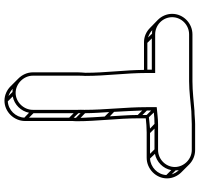

<svg xmlns="http://www.w3.org/2000/svg" viewBox="-37 -720 894 860"><g transform="rotate(90 410.0 -290.0)"><path d="M57 -614C57 -656 92 -690 134 -690H344C390 -690 439 -697 478 -700C497 -700 519 -702 536 -702H652C693 -702 728 -667 728 -626C728 -585 693 -551 652 -551H538C509 -551 486 -547 460 -545V-498C460 -405 472 -315 472 -221C471 -210 472 -200 472 -191V10C472 51 437 87 396 87C355 87 319 51 319 10V-191C319 -202 319 -213 320 -226C320 -319 307 -407 307 -498V-538H134C92 -538 57 -572 57 -614ZM764 -588C762 -549 729 -517 690 -515L669 -537C705 -544 735 -573 742 -610ZM761 -612 743 -630C743 -635 743 -639 742 -644C751 -635 757 -624 761 -612ZM669 -515H576L556 -535H649ZM556 -515C538 -514 522 -511 505 -510L484 -532C500 -534 517 -535 535 -535ZM495 -500V-481L475 -501V-520ZM495 -460C495 -418 499 -376 501 -335L481 -354C479 -396 476 -439 475 -480ZM502 -312C504 -276 507 -241 508 -204L487 -224C487 -261 484 -297 482 -332ZM508 -183C508 -180 507 -176 507 -173L487 -194V-204ZM507 -153V27L487 7V-173ZM507 48C505 87 473 120 434 122L412 100C449 93 478 63 485 27ZM410 119C398 115 387 109 378 100C383 101 387 101 392 101ZM148 -506C136 -510 124 -516 115 -525C120 -524 126 -524 131 -524ZM172 -503 152 -523H292V-503ZM510 -463V-496C530 -498 551 -500 573 -500H687C736 -500 779 -541 779 -591C779 -616 768 -639 752 -655L717 -690C700 -707 677 -717 652 -717H536C517 -717 495 -714 477 -714H476C436 -711 389 -705 344 -705H134C84 -705 42 -664 42 -614C42 -589 53 -566 69 -550L105 -515C122 -498 144 -488 169 -488H293C294 -399 306 -314 306 -226C305 -213 304 -202 304 -191V10C304 35 315 58 332 75L367 110C383 126 406 137 431 137C481 137 522 94 522 45V-156C522 -165 522 -174 523 -185V-186C523 -280 510 -371 510 -463Z"/></g></svg>

Font: Blanket
Style: Ugh
Weight: 900
Foundry: Cannot Into Space Fonts
Version: Version 0.9